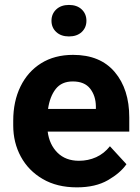

<svg xmlns="http://www.w3.org/2000/svg" viewBox="-20 -765 580 794"><path d="M297.9 9.8Q215.8 9.8 156.7 -24.7Q97.7 -59.1 66.2 -117.2Q34.7 -175.3 34.7 -246.1V-265.6Q34.7 -345.7 64.7 -407.2Q94.7 -468.8 150.1 -503.4Q205.6 -538.1 282.2 -538.1Q394.5 -538.1 454.6 -467Q514.6 -396 514.6 -279.3V-220.7H177.2Q184.1 -167 217.8 -133.5Q251.5 -100.1 306.6 -100.1Q344.7 -100.1 377.7 -115Q410.6 -129.9 434.6 -160.2L502.9 -85.9Q478 -49.8 426.5 -20Q375 9.8 297.9 9.8ZM280.8 -428.2Q234.9 -428.2 210.4 -397Q186 -365.7 178.7 -314.5H376.5V-325.2Q376 -368.7 352.8 -398.4Q329.6 -428.2 280.8 -428.2ZM192.9 -679.2Q192.9 -707.5 212.6 -726.1Q232.4 -744.6 265.1 -744.6Q298.3 -744.6 317.9 -726.1Q337.4 -707.5 337.4 -679.2Q337.4 -650.9 317.9 -632.6Q298.3 -614.3 265.1 -614.3Q232.4 -614.3 212.6 -632.6Q192.9 -650.9 192.9 -679.2Z"/></svg>

Font: Vazirmatn RD UI
Style: Bold
Weight: 700
Designer: Saber Rastikerdar
Foundry: Saber Rastikerdar
Version: Version 33.003